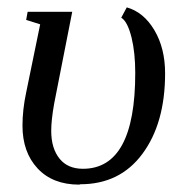

<svg xmlns="http://www.w3.org/2000/svg" viewBox="-20 -490 498 521"><path d="M198 10 195 11Q123 11 82 -33Q41 -77 41 -149Q41 -192 51 -239L89 -424L51 -436L55 -458H176L127 -209Q119 -164 119 -135Q119 -87 142 -59Q164 -32 205 -32Q347 -32 347 -292Q347 -347 337 -388Q326 -432 309 -442L324 -470Q370 -457 399 -408Q428 -359 428 -291Q428 -155 366 -72Q305 10 198 10Z"/></svg>

Font: Libra Serif Modern
Style: Italic
Weight: 400
Italic angle: -12°
Designer: Stefan Peev, Context Ltd
Foundry: Stefan Peev, Context Ltd
Version: Version 1.000